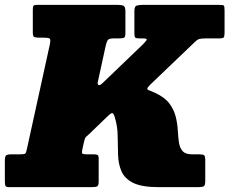

<svg xmlns="http://www.w3.org/2000/svg" viewBox="-60 -770 944 790"><path d="M-40 -24V-107.5Q-40 -126.5 -34.8 -130.8Q-29.5 -135 -11 -135H23Q41 -135 44.2 -138.5Q47.5 -142 50.5 -156L145 -587Q149 -606.5 144.8 -610.8Q140.5 -615 118 -615H101Q87 -615 81 -617.8Q75 -620.5 75 -636V-731Q75 -742.5 78 -746.2Q81 -750 92 -750H424Q441 -750 448.5 -746Q456 -742 456 -723.5V-635Q456 -618.5 450.8 -615.2Q445.5 -612 430 -612H408Q388 -612 383.2 -604.8Q378.5 -597.5 375 -582L343 -435.5Q340 -423 345.5 -420Q351 -417 364 -430L527 -586.5Q537.5 -597 542.8 -604.5Q548 -612 527.5 -612H512Q499.5 -612 496.2 -615.8Q493 -619.5 493 -631V-725Q493 -743.5 502 -746.8Q511 -750 528 -750H840Q858 -750 861 -747Q864 -744 864 -726V-636Q864 -620.5 860.5 -616.2Q857 -612 842 -612H787.5Q768 -612 759.8 -609.5Q751.5 -607 742.5 -598L559 -422.5Q546 -410 546 -405.2Q546 -400.5 555.2 -397.5Q564.5 -394.5 579 -387.5Q618 -369.5 637 -344Q656 -318.5 663 -290Q670 -261.5 671.5 -234Q673 -206.5 676.2 -184.2Q679.5 -162 691.2 -148.5Q703 -135 730.5 -135H760.5Q776 -135 780.2 -131Q784.5 -127 784.5 -111V-26Q784.5 -7.5 778.8 -3.8Q773 0 755.5 0H592Q523.5 0 488.2 -17.5Q453 -35 440 -64.8Q427 -94.5 425.8 -131.8Q424.5 -169 424.2 -208.8Q424 -248.5 413 -285.5Q407 -306.5 400.2 -304.5Q393.5 -302.5 380.5 -289.5L307 -218.5Q300.5 -212.5 295 -207.8Q289.5 -203 287 -192L279.5 -159Q276 -143.5 278 -139.2Q280 -135 300 -135H327Q337.5 -135 341.8 -132.2Q346 -129.5 346 -118V-23Q346 -6 339.5 -3Q333 0 317 0H-21Q-35 0 -37.5 -5Q-40 -10 -40 -24Z"/></svg>

Font: Besley* Narrow Fatface
Style: Italic
Weight: 900
Width: 4
Italic angle: -13°
Designer: Owen Earl
Foundry: indestructible type*
Version: Version 3.000; ttfautohint (v1.8.3)